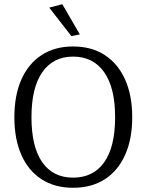

<svg xmlns="http://www.w3.org/2000/svg" viewBox="-20 -879 694 909"><path d="M318 -708 213 -843 275 -859 358 -716ZM326 10Q239 10 176.5 -30.5Q114 -71 81 -146Q48 -221 48 -324Q48 -427 81 -502Q114 -577 176.5 -618Q239 -659 326 -659Q414 -659 476.5 -618Q539 -577 572.5 -502Q606 -427 606 -324Q606 -221 572.5 -146Q539 -71 476.5 -30.5Q414 10 326 10ZM326 -38Q422 -38 473.5 -111Q525 -184 525 -324Q525 -464 473 -537.5Q421 -611 326 -611Q232 -611 180.5 -537.5Q129 -464 129 -324Q129 -184 180 -111Q231 -38 326 -38Z"/></svg>

Font: Arsenal SC
Style: Regular
Weight: 400
Designer: Andrij Shevchenko
Foundry: Stairsfor
Version: Version 2.001; ttfautohint (v1.8.4.7-5d5b)